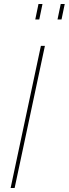

<svg xmlns="http://www.w3.org/2000/svg" viewBox="-20 -938 343 958"><path d="M184 -709H204L53 0H33ZM156 -841 172 -918H192L176 -841ZM267 -841 283 -918H303L287 -841Z"/></svg>

Font: Raleway Thin Thin
Style: Italic
Weight: 250
Italic angle: -12°
Version: Version 4.026